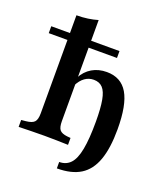

<svg xmlns="http://www.w3.org/2000/svg" viewBox="-139 -726 817 949"><g transform="rotate(20 269.0 -251.0)"><path d="M159.7 -2.4Q121.8 -2.4 90.3 -1.6Q58.9 -0.8 24.2 0V-36.3L48.4 -38.7Q80.6 -41.9 92.3 -54.8Q104 -67.7 104 -100V-208.1H215.3V-100Q215.3 -66.9 226.2 -54Q237.1 -41.1 266.1 -37.9L283.9 -36.3V0Q252.4 -0.8 223.8 -1.6Q195.2 -2.4 159.7 -2.4ZM104 -208.1V-616.1Q135.5 -616.1 163.3 -620.2Q191.1 -624.2 215.3 -631.5V-208.1ZM271.8 128.2V94.4Q308.1 94.4 330.6 70.2Q353.2 46 363.7 -8.9Q374.2 -63.7 374.2 -154.8Q374.2 -225 366.5 -266.9Q358.9 -308.9 341.5 -327.4Q324.2 -346 294.4 -346Q268.5 -346 247.6 -331Q226.6 -316.1 211.3 -285.5V-326.6Q231.5 -364.5 264.9 -384.3Q298.4 -404 341.9 -404Q416.9 -404 452.4 -344Q487.9 -283.9 487.9 -155.6Q487.9 -56.5 465.3 6.5Q442.7 69.4 395.6 98.8Q348.4 128.2 271.8 128.2ZM5.6 -486.3V-522.6H364.5V-486.3Z"/></g></svg>

Font: Playfair 9pt
Style: Bold
Weight: 700
Designer: Claus Eggers Sørensen
Foundry: Claus Eggers Sørensen
Version: Version 2.203